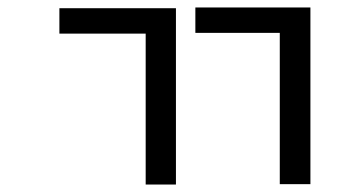

<svg xmlns="http://www.w3.org/2000/svg" viewBox="-20 -630 960 514"><path d="M139 -608H451V-136H370V-540H139ZM503 -610H811V-137H729V-542H503Z"/></svg>

Font: korean25
Style: Book
Weight: 400
Designer: Jelle Bosma - Monotype Design Team
Foundry: Monotype Imaging Inc.
Version: Version 2.003